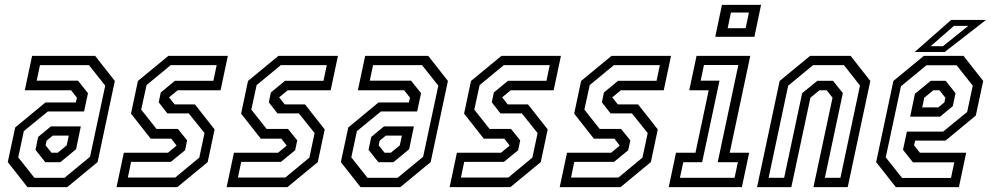

<svg xmlns="http://www.w3.org/2000/svg" viewBox="-20 -770 4078 790"><path d="M93 0 12 -103 42.5 -245.5 167 -348.5H292L296.5 -368L272.5 -398.5H82L112 -540H371.5L452.5 -437L381.5 -103L256.5 0ZM121.5 -38.5H245.5L350.5 -125L413 -417.5L346 -502H144.5L131 -438H301L342 -386.5L326 -311.5H177L78 -230.5L55 -122.5ZM166.5 -102.5 126 -153.5 137 -206.5 189.5 -250H312.5L293 -156L228 -102.5ZM192 -141.5H217.5L254.5 -172L263 -212H197L171.5 -191L167.5 -172Z M459.5 0 489.5 -141.5H671L706.5 -171L684.5 -199.5H600L519 -302.5L547.5 -437L672.5 -540H917.5L887.5 -398.5H711L675.5 -369.5L698.5 -340.5H782L863 -237.5L834.5 -103L709.5 0ZM506 -39.5H701L800 -121.5L821.5 -222.5L756.5 -303.5H668.5L633 -349L641.5 -389.5L699.5 -437.5H858L871.5 -502H682.5L583 -420L561 -319L624 -239.5H712L750 -192.5L741.5 -152L683 -104H519.5Z M912.5 0 942.5 -141.5H1124L1159.5 -171L1137.5 -199.5H1053L972 -302.5L1000.5 -437L1125.5 -540H1370.5L1340.5 -398.5H1164L1128.5 -369.5L1151.5 -340.5H1235L1316 -237.5L1287.5 -103L1162.5 0ZM959 -39.5H1154L1253 -121.5L1274.5 -222.5L1209.5 -303.5H1121.5L1086 -349L1094.5 -389.5L1152.5 -437.5H1311L1324.5 -502H1135.5L1036 -420L1014 -319L1077 -239.5H1165L1203 -192.5L1194.5 -152L1136 -104H972.5Z M1463.5 0 1382.5 -103 1413 -245.5 1537.5 -348.5H1662.5L1667 -368L1643 -398.5H1452.5L1482.5 -540H1742L1823 -437L1752 -103L1627 0ZM1492 -38.5H1616L1721 -125L1783.5 -417.5L1716.5 -502H1515L1501.5 -438H1671.5L1712.5 -386.5L1696.5 -311.5H1547.5L1448.5 -230.5L1425.5 -122.5ZM1537 -102.5 1496.5 -153.5 1507.5 -206.5 1560 -250H1683L1663.5 -156L1598.5 -102.5ZM1562.5 -141.5H1588L1625 -172L1633.5 -212H1567.5L1542 -191L1538 -172Z M1830 0 1860 -141.5H2041.5L2077 -171L2055 -199.5H1970.5L1889.5 -302.5L1918 -437L2043 -540H2288L2258 -398.5H2081.5L2046 -369.5L2069 -340.5H2152.5L2233.5 -237.5L2205 -103L2080 0ZM1876.5 -39.5H2071.5L2170.5 -121.5L2192 -222.5L2127 -303.5H2039L2003.5 -349L2012 -389.5L2070 -437.5H2228.5L2242 -502H2053L1953.5 -420L1931.5 -319L1994.5 -239.5H2082.5L2120.5 -192.5L2112 -152L2053.5 -104H1890Z M2283 0 2313 -141.5H2494.5L2530 -171L2508 -199.5H2423.5L2342.5 -302.5L2371 -437L2496 -540H2741L2711 -398.5H2534.5L2499 -369.5L2522 -340.5H2605.5L2686.5 -237.5L2658 -103L2533 0ZM2329.5 -39.5H2524.5L2623.5 -121.5L2645 -222.5L2580 -303.5H2492L2456.5 -349L2465 -389.5L2523 -437.5H2681.5L2695 -502H2506L2406.5 -420L2384.5 -319L2447.5 -239.5H2535.5L2573.5 -192.5L2565 -152L2506.5 -104H2343Z M2923 -618.5 2950.5 -750H3111.5L3084 -618.5ZM2974 -654H3048L3061.5 -718.5H2987.5ZM2731.5 0 2761.5 -141.5H2841.5L2896 -398.5H2816L2846 -540H3067L2982.5 -141.5H3062.5L3032.5 0ZM2777.5 -38.5H3002.5L3016 -102.5H2933L3018 -502.5H2876.5L2863 -438H2940.5L2869 -102.5H2791.5Z M3095 0 3188 -437 3313 -540H3480L3561 -437L3468 0H3327L3405.5 -368L3381.5 -398.5H3351.5L3314.5 -368L3236 0ZM3142.5 -38.5H3206.5L3280.5 -386.5L3343 -437.5H3407.5L3448 -387L3374 -38.5H3438L3518.5 -418L3452.5 -502H3325.5L3223 -417.5Z M3944.5 -540 4025.5 -437 3995 -294.5 3870.5 -191.5H3745.5L3741 -172L3765 -141.5H3955.5L3925.5 0H3666L3585 -103L3656 -437L3781 -540ZM3916 -501.5H3792L3687 -415L3624.5 -122.5L3691.5 -38H3893L3906.5 -102H3736.5L3695.5 -153.5L3711.5 -228.5H3860.5L3959.5 -309.5L3982.5 -417.5ZM3871 -437.5 3911.5 -386.5 3900.5 -333.5 3848 -290H3725L3744.5 -384L3809.5 -437.5ZM3845.5 -398.5H3820L3783 -368L3774.5 -328H3840.5L3866 -349L3870 -368ZM3743.5 -556 3893.5 -688H4037L3867 -556ZM3809.5 -580H3860L3964 -663.5H3905Z"/></svg>

Font: Tourney Condensed Regular
Style: Italic
Weight: 400
Width: 3
Italic angle: -12°
Designer: Tyler Finck
Foundry: Etcetera Type Co
Version: Version 1.010; ttfautohint (v1.8.3)